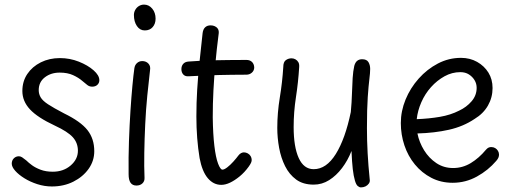

<svg xmlns="http://www.w3.org/2000/svg" viewBox="-20 -794 2231 833"><path d="M411 -446Q411 -434 402.5 -426Q394 -418 380 -418Q368 -418 359 -425Q350 -432 337 -443Q321 -457 297 -468Q273 -479 239 -479Q201 -479 174.5 -458.5Q148 -438 148 -403Q148 -386 156.5 -371.5Q165 -357 188.5 -341.5Q212 -326 258 -302Q330 -267 359.5 -229.5Q389 -192 389 -138Q389 -96 364.5 -61.5Q340 -27 298.5 -6Q257 15 205 15Q173 15 142 5Q111 -5 86 -20.5Q61 -36 46 -53Q31 -70 31 -84Q31 -98 40 -107Q49 -116 62 -116Q69 -116 76 -111.5Q83 -107 94 -98Q104 -88 119 -77Q134 -66 156.5 -57.5Q179 -49 209 -49Q255 -49 286.5 -76Q318 -103 318 -140Q318 -174 296 -198.5Q274 -223 218 -249Q143 -284 110 -319.5Q77 -355 77 -399Q77 -441 98.5 -473Q120 -505 157 -523.5Q194 -542 240 -542Q283 -542 322 -526.5Q361 -511 386 -489Q411 -467 411 -446Z M563 -498Q565 -512 574.5 -520.5Q584 -529 597 -529Q614 -529 624 -518Q634 -507 631 -490Q625 -440 619 -379Q613 -318 610 -254.5Q607 -191 606 -131Q605 -71 607 -23Q608 -8 598 1.5Q588 11 572 11Q555 11 546.5 -1Q538 -13 538 -38Q537 -111 539.5 -181.5Q542 -252 546 -313.5Q550 -375 554.5 -422.5Q559 -470 563 -498ZM561 -729Q561 -741 567 -751.5Q573 -762 583 -768Q593 -774 605 -774Q626 -774 640.5 -756.5Q655 -739 655 -713Q655 -691 642.5 -676.5Q630 -662 608 -662Q587 -662 574 -681Q561 -700 561 -729Z M859 -650Q861 -667 870 -675.5Q879 -684 894 -684Q904 -684 912.5 -680Q921 -676 925.5 -668.5Q930 -661 929 -650Q920 -580 914.5 -519.5Q909 -459 906 -402Q903 -345 903 -285Q904 -212 910 -161.5Q916 -111 926 -84.5Q936 -58 945 -58Q953 -58 966 -68Q979 -78 992.5 -93Q1006 -108 1014 -119Q1020 -127 1026.5 -130Q1033 -133 1038 -133Q1047 -133 1055 -128.5Q1063 -124 1067.5 -116.5Q1072 -109 1072 -100Q1072 -94 1069 -87.5Q1066 -81 1059 -71Q1041 -46 1019.5 -28.5Q998 -11 978 -1.5Q958 8 940 8Q906 8 881.5 -21Q857 -50 846 -108Q839 -150 835.5 -195.5Q832 -241 832 -288Q832 -349 835.5 -405Q839 -461 845 -520Q851 -579 859 -650ZM798 -463Q783 -462 775 -471Q767 -480 767 -494Q767 -508 775 -517Q783 -526 798 -527Q826 -529 853 -530.5Q880 -532 909 -532.5Q938 -533 972 -533.5Q1006 -534 1049 -534Q1064 -534 1073 -525.5Q1082 -517 1083 -502Q1083 -488 1073 -479Q1063 -470 1049 -470Q1013 -470 985 -469.5Q957 -469 930.5 -468.5Q904 -468 872.5 -466.5Q841 -465 798 -463Z M1209 -503Q1209 -525 1220 -533Q1231 -541 1245 -541Q1254 -541 1262 -536.5Q1270 -532 1274.5 -524Q1279 -516 1278 -503Q1274 -437 1264 -372.5Q1254 -308 1254 -243Q1254 -157 1276 -108.5Q1298 -60 1341 -60Q1396 -60 1437 -126Q1478 -192 1502 -308Q1506 -351 1507 -388Q1508 -425 1510 -455.5Q1512 -486 1517 -508Q1521 -523 1529.5 -530Q1538 -537 1551 -537Q1571 -537 1578.5 -524.5Q1586 -512 1586 -495Q1586 -478 1582.5 -450.5Q1579 -423 1575.5 -372.5Q1572 -322 1572 -238Q1572 -184 1575 -129.5Q1578 -75 1584 -16Q1586 -6 1580.5 2Q1575 10 1566 14.5Q1557 19 1546 19Q1539 19 1532 13Q1525 7 1520 -10Q1514 -30 1510.5 -60.5Q1507 -91 1505 -139Q1489 -98 1464 -65Q1439 -32 1408 -12.5Q1377 7 1341 7Q1295 7 1265 -15Q1235 -37 1217 -73Q1199 -109 1191 -152.5Q1183 -196 1183 -239Q1183 -304 1194 -371Q1205 -438 1209 -503Z M1944 -1Q1893 -1 1851.5 -22.5Q1810 -44 1780 -80.5Q1750 -117 1734.5 -163.5Q1719 -210 1719 -260Q1719 -312 1739.5 -362Q1760 -412 1796.5 -453Q1833 -494 1880 -518.5Q1927 -543 1980 -543Q2019 -543 2050 -525.5Q2081 -508 2099 -479Q2117 -450 2117 -412Q2117 -371 2097 -336Q2077 -301 2039 -278Q1990 -245 1927.5 -231Q1865 -217 1791 -215Q1799 -176 1820 -142Q1841 -108 1873 -86.5Q1905 -65 1946 -65Q1987 -65 2022.5 -86.5Q2058 -108 2088 -144Q2094 -151 2099.5 -153.5Q2105 -156 2111 -156Q2121 -156 2128.5 -151.5Q2136 -147 2140.5 -139.5Q2145 -132 2145 -123Q2145 -117 2142.5 -110.5Q2140 -104 2133 -96Q2098 -55 2049 -28Q2000 -1 1944 -1ZM1788 -277Q1841 -279 1888 -287Q1935 -295 1972 -314Q2004 -329 2026 -354.5Q2048 -380 2048 -413Q2048 -431 2039 -446Q2030 -461 2014.5 -471Q1999 -481 1977 -481Q1941 -481 1908.5 -463Q1876 -445 1850 -416Q1824 -387 1808 -350.5Q1792 -314 1788 -277Z"/></svg>

Font: Playpen Sans Light
Style: Regular
Weight: 300
Designer: Laura Meseguer, Veronika Burian, José Scaglione
Foundry: TypeTogether
Version: Version 1.001